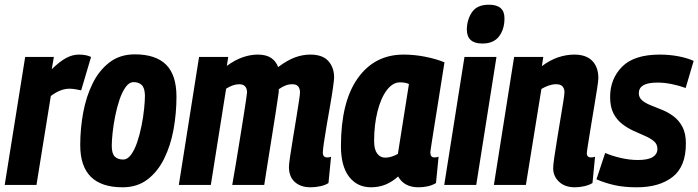

<svg xmlns="http://www.w3.org/2000/svg" viewBox="-26 -786 2968 816"><path d="M203 -544 194 -492Q228 -525 255 -539.5Q282 -554 309 -554Q322 -554 335 -552Q348 -550 361 -544L319 -402Q306 -405 293 -407Q280 -409 270 -409Q251 -409 232 -402Q213 -395 190 -378L129 0H-6L81 -544Z M495 10Q315 10 315 -169Q315 -239 327.5 -307Q340 -375 367.5 -431Q395 -487 439.5 -521Q484 -555 547 -555Q636 -555 680 -511Q724 -467 724 -375Q724 -304 711.5 -235.5Q699 -167 671.5 -111.5Q644 -56 600.5 -23Q557 10 495 10ZM497 -108Q516 -108 531 -128.5Q546 -149 557 -181.5Q568 -214 575.5 -251.5Q583 -289 586.5 -323.5Q590 -358 590 -381Q589 -413 576 -425Q563 -437 542 -437Q523 -437 508 -416Q493 -395 482 -362.5Q471 -330 463.5 -292.5Q456 -255 452.5 -221.5Q449 -188 449 -166Q449 -133 462 -120.5Q475 -108 497 -108Z M1294 10Q1252 10 1227 -12.5Q1202 -35 1202 -76Q1202 -88 1207 -121.5Q1212 -155 1219 -198Q1226 -241 1233 -283Q1240 -325 1244.5 -355.5Q1249 -386 1249 -393Q1249 -409 1241.5 -418.5Q1234 -428 1216 -428Q1201 -428 1187 -422.5Q1173 -417 1159 -407Q1159 -403 1158.5 -395.5Q1158 -388 1157 -383Q1152 -349 1144.5 -300Q1137 -251 1128 -196Q1119 -141 1111 -89.5Q1103 -38 1097 0H961Q968 -38 976 -87.5Q984 -137 992.5 -188.5Q1001 -240 1008 -285Q1015 -330 1019.5 -359.5Q1024 -389 1024 -393Q1024 -409 1016 -418.5Q1008 -428 990 -428Q977 -428 963 -423Q949 -418 935 -409L870 0H734L820 -544H944L938 -506Q974 -532 1006.5 -543Q1039 -554 1069 -554Q1105 -554 1126 -540Q1147 -526 1156 -501Q1195 -530 1227.5 -542Q1260 -554 1293 -554Q1345 -554 1369.5 -526.5Q1394 -499 1394 -457Q1394 -448 1389.5 -415.5Q1385 -383 1377.5 -340Q1370 -297 1362.5 -254Q1355 -211 1350.5 -179Q1346 -147 1346 -138Q1346 -117 1364 -117Q1368 -117 1372.5 -117.5Q1377 -118 1381 -120L1370 -8Q1356 1 1335 5.5Q1314 10 1294 10Z M1752 10Q1692 10 1666 -36Q1642 -14 1613.5 -2Q1585 10 1551 10Q1492 10 1457.5 -35Q1423 -80 1423 -165Q1423 -353 1494.5 -453.5Q1566 -554 1689 -554Q1736 -554 1783 -544.5Q1830 -535 1863 -521Q1847 -419 1836 -351Q1825 -283 1818.5 -241.5Q1812 -200 1808.5 -178Q1805 -156 1804 -148Q1803 -140 1803 -138Q1803 -117 1820 -117Q1830 -117 1838 -120L1827 -8Q1797 10 1752 10ZM1665 -132 1712 -429Q1697 -436 1674 -436Q1643 -436 1618 -403Q1593 -370 1578.5 -313Q1564 -256 1564 -186Q1564 -151 1577 -133.5Q1590 -116 1611 -116Q1625 -116 1639 -120.5Q1653 -125 1665 -132Z M2052 -766Q2119 -766 2118 -707Q2118 -662 2095 -631.5Q2072 -601 2024 -601Q1958 -601 1958 -661Q1959 -704 1980.5 -735Q2002 -766 2052 -766ZM1862 0 1948 -544H2084L1998 0Z M2159 -544H2283L2277 -505Q2312 -531 2346.5 -542.5Q2381 -554 2415 -554Q2465 -554 2491 -527.5Q2517 -501 2517 -454Q2517 -444 2512 -411Q2507 -378 2499.5 -334Q2492 -290 2485 -246.5Q2478 -203 2473 -172Q2468 -141 2468 -135Q2468 -117 2486 -117Q2489 -117 2493.5 -117.5Q2498 -118 2503 -120L2492 -8Q2477 1 2456.5 5.5Q2436 10 2417 10Q2375 10 2350 -13.5Q2325 -37 2325 -71Q2325 -85 2330 -119Q2335 -153 2342 -196Q2349 -239 2356 -281Q2363 -323 2368 -354Q2373 -385 2373 -394Q2373 -409 2365 -418.5Q2357 -428 2337 -428Q2322 -428 2306 -422.5Q2290 -417 2275 -408L2209 0H2073Z M2509 -24 2546 -136Q2573 -124 2611 -115Q2649 -106 2685 -106Q2728 -106 2748 -118.5Q2768 -131 2768 -153Q2768 -173 2753.5 -185.5Q2739 -198 2716 -208Q2693 -218 2667.5 -229.5Q2642 -241 2619 -258.5Q2596 -276 2581.5 -303.5Q2567 -331 2567 -374Q2567 -451 2618 -502.5Q2669 -554 2778 -554Q2820 -554 2858.5 -546.5Q2897 -539 2922 -527L2888 -412Q2861 -422 2829.5 -428.5Q2798 -435 2769 -435Q2727 -435 2708 -423.5Q2689 -412 2689 -390Q2689 -371 2703.5 -359Q2718 -347 2741 -338Q2764 -329 2789.5 -318.5Q2815 -308 2837.5 -291Q2860 -274 2874.5 -246.5Q2889 -219 2889 -176Q2889 -78 2832.5 -34Q2776 10 2681 10Q2625 10 2584 0.5Q2543 -9 2509 -24Z"/></svg>

Font: Georama SemiCondensed
Style: Bold Italic
Weight: 700
Width: 4
Italic angle: -9°
Designer: Jean-Baptiste Levee
Foundry: Production Type
Version: Version 1.000